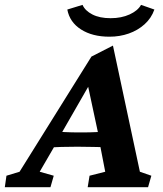

<svg xmlns="http://www.w3.org/2000/svg" viewBox="-65 -781 680 801"><path d="M-44.9 0 -38.1 -47.9 16.6 -64.5 316.4 -544.9 406.2 -590.8 518.6 -64.5 566.4 -47.9 552.7 0H300.8L308.6 -47.9L374 -64.5L349.6 -190.4L344.7 -223.6L294.9 -456.1L320.3 -449.2L192.4 -226.6L177.7 -197.3L100.6 -64.5L159.2 -47.9L145.5 0ZM144.5 -166 159.2 -232.4Q179.7 -231.4 205.1 -230Q230.5 -228.5 271.5 -228.5Q311.5 -228.5 338.9 -230Q366.2 -231.4 384.8 -232.4L371.1 -167Q351.6 -167 324.7 -168Q297.9 -168.9 257.8 -168.9Q217.8 -168.9 190.9 -168Q164.1 -167 144.5 -166ZM523.4 -760.7 579.1 -741.2Q566.4 -705.1 538.1 -679.7Q509.8 -654.3 472.2 -641.1Q434.6 -627.9 391.6 -627.9Q320.3 -627.9 272.9 -658.2Q225.6 -688.5 215.8 -741.2L279.3 -760.7Q290 -736.3 320.3 -720.7Q350.6 -705.1 396.5 -705.1Q441.4 -705.1 475.6 -720.7Q509.8 -736.3 523.4 -760.7Z"/></svg>

Font: Crimson Pro ExtraLight
Style: Bold Italic
Weight: 700
Italic angle: -12°
Version: Version 1.002